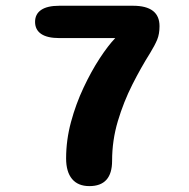

<svg xmlns="http://www.w3.org/2000/svg" viewBox="-20 -639 659 668"><path d="M102 -563Q102 -590 123.2 -604.5Q144.5 -619 186.5 -619H442.5Q535 -619 535 -548Q535 -520.5 526.8 -500.8Q518.5 -481 502 -454Q471 -405 440.5 -344.8Q410 -284.5 390 -217.5Q370 -150.5 370 -79.5Q370 8.5 291 8.5Q251.5 8.5 230.8 -16.2Q210 -41 210 -88Q210 -151.5 227 -214.5Q244 -277.5 270.8 -334.2Q297.5 -391 326.8 -435.8Q356 -480.5 381 -506.5H186.5Q144.5 -506.5 123.2 -521Q102 -535.5 102 -563Z"/></svg>

Font: Sono ExtraLight Monospace
Style: Bold
Weight: 700
Version: Version 2.112